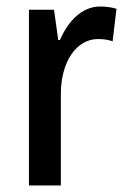

<svg xmlns="http://www.w3.org/2000/svg" viewBox="-20 -570 389 590"><path d="M288 -550C232 -550 190 -506 164 -447H159L146 -540H69V0H167V-281C167 -382 216 -450 281 -450C297 -450 313 -448 326 -443L338 -543C322 -548 304 -550 288 -550Z"/></svg>

Font: Noto Sans Arabic Cond Med
Style: Regular
Weight: 500
Width: 3
Designer: Monotype Design Team, Nadine Chahine, Nizar Qandah and Khaled Hosny
Foundry: Monotype Imaging Inc.
Version: Version 2.012